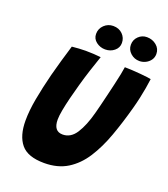

<svg xmlns="http://www.w3.org/2000/svg" viewBox="-158 -982 971 1109"><g transform="rotate(20 328.0 -427.5)"><path d="M242.6 15.5Q141.6 15.5 99.9 -34.9Q58.2 -85.2 58.2 -179Q58.2 -239.6 71.8 -313.9Q85.4 -388.2 107.9 -476.9Q119.8 -522.5 133.9 -571.4Q148.1 -620.4 163.5 -671.1Q184.4 -673.2 206.6 -674.7Q228.8 -676.1 247.8 -676.1Q273 -676.1 297.4 -674.6Q321.9 -673 341.1 -670.9Q327.2 -631 310.5 -580.1Q293.8 -529.1 279.2 -476.8Q266.1 -430.8 255.2 -386.6Q244.2 -342.4 237.5 -306.2Q230.8 -270 230.8 -247.8Q230.8 -175.8 286.9 -175.8Q336.6 -175.8 368.5 -225.6Q400.4 -275.4 422 -357.2Q427.4 -377.2 435.4 -409.1Q443.4 -441 452.2 -478.3Q461.1 -515.6 469.6 -552.1Q478 -588.5 484.1 -618.2Q490.1 -647.9 492.1 -664.2Q512 -664.2 537.9 -662.6Q563.8 -661 589 -658.9Q614.2 -656.9 632.5 -654.4Q650.8 -652 655.8 -650.5Q652.6 -624 647.1 -592.7Q641.6 -561.4 634.4 -528Q627.1 -494.6 617.9 -461.1Q590.8 -361.2 559.4 -274.8Q528 -188.2 486 -123Q444 -57.8 384.8 -21.1Q325.5 15.5 242.6 15.5ZM349.2 -721.6Q318.5 -721.6 294.2 -740.2Q270 -758.9 270 -788.6Q270 -821.1 293.2 -843.2Q316.5 -865.4 348.6 -865.4Q384 -865.4 406.2 -843.2Q428.4 -821.1 428.4 -789.5Q428.4 -760 404.9 -740.8Q381.4 -721.6 349.2 -721.6ZM558.2 -726.2Q526.8 -726.2 503.5 -747.1Q480.2 -767.9 480.2 -798.5Q480.2 -829.2 501.9 -850.2Q523.5 -871.2 553.6 -871.2Q587.4 -871.2 612.2 -850.6Q637.1 -830 637.1 -797.9Q637.1 -776.4 625.5 -760.2Q613.9 -744.1 595.9 -735.2Q577.9 -726.2 558.2 -726.2Z"/></g></svg>

Font: Grandstander Thin
Style: Italic
Weight: 100
Italic angle: -15°
Designer: Tyler Finck
Foundry: Etcetera Type Co
Version: Version 1.200